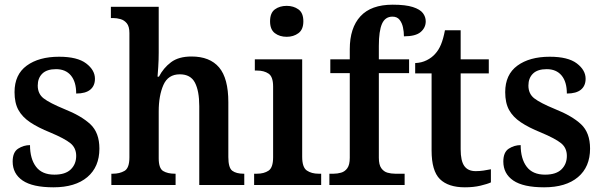

<svg xmlns="http://www.w3.org/2000/svg" viewBox="-20 -789 2570 819"><path d="M208 10Q119 10 76.5 -19Q34 -48 34 -100Q34 -140 57.5 -155Q81 -170 108 -170Q108 -112 133.5 -78Q159 -44 212 -44Q259 -44 282 -66.5Q305 -89 305 -124Q305 -158 280.5 -178Q256 -198 194 -224Q142 -245 108.5 -267.5Q75 -290 58.5 -320Q42 -350 42 -396Q42 -471 94 -509Q146 -547 232 -547Q310 -547 347.5 -518.5Q385 -490 385 -453Q385 -423 365 -406.5Q345 -390 305 -390Q305 -440 282.5 -467Q260 -494 219 -494Q180 -494 160.5 -475Q141 -456 141 -424Q141 -389 166 -369.5Q191 -350 254 -324Q327 -295 365.5 -259Q404 -223 404 -155Q404 -77 352.5 -33.5Q301 10 208 10Z M455 0V-48H461Q490 -48 511 -60Q532 -72 532 -118V-648Q532 -676 521 -689.5Q510 -703 494 -707.5Q478 -712 463 -712H453V-760H657V-564Q657 -534 655 -503Q653 -472 652 -462H658Q677 -499 709.5 -523.5Q742 -548 797 -548Q875 -548 914.5 -501.5Q954 -455 954 -353V-119Q954 -73 971 -60.5Q988 -48 1019 -48H1022V0H830V-336Q830 -401 811.5 -436.5Q793 -472 747 -472Q697 -472 677 -426.5Q657 -381 657 -314V-114Q657 -71 676 -59.5Q695 -48 726 -48H729V0Z M1203 -632Q1173 -632 1152.5 -647.5Q1132 -663 1132 -698Q1132 -734 1152.5 -749Q1173 -764 1203 -764Q1232 -764 1253 -749Q1274 -734 1274 -698Q1274 -663 1253 -647.5Q1232 -632 1203 -632ZM1064 0V-48H1076Q1106 -48 1125.5 -61Q1145 -74 1145 -118V-420Q1145 -462 1125.5 -475Q1106 -488 1077 -488H1067V-536H1269V-120Q1269 -75 1289 -61.5Q1309 -48 1339 -48H1350V0Z M1385 0V-48H1403Q1419 -48 1435 -52.5Q1451 -57 1461.5 -71.5Q1472 -86 1472 -116V-477H1389V-536H1472V-579Q1472 -670 1517.5 -719.5Q1563 -769 1655 -769Q1710 -769 1741 -759Q1772 -749 1784 -733Q1796 -717 1796 -698Q1796 -671 1774.5 -652.5Q1753 -634 1703 -634Q1703 -653 1699 -672Q1695 -691 1684.5 -704.5Q1674 -718 1654 -718Q1623 -718 1609.5 -687.5Q1596 -657 1596 -593V-536H1725V-477H1596V-116Q1596 -86 1606.5 -71.5Q1617 -57 1632.5 -52.5Q1648 -48 1666 -48H1706V0Z M1963 10Q1892 10 1856.5 -25Q1821 -60 1821 -147V-476H1751V-520Q1778 -521 1800 -532Q1822 -543 1836 -559Q1851 -575 1861 -599Q1871 -623 1878 -660H1945V-536H2065V-476H1945V-152Q1945 -103 1960.5 -81Q1976 -59 2009 -59Q2027 -59 2043 -61.5Q2059 -64 2074 -67V-11Q2059 -4 2029.5 3Q2000 10 1963 10Z M2301 10Q2212 10 2169.5 -19Q2127 -48 2127 -100Q2127 -140 2150.5 -155Q2174 -170 2201 -170Q2201 -112 2226.5 -78Q2252 -44 2305 -44Q2352 -44 2375 -66.5Q2398 -89 2398 -124Q2398 -158 2373.5 -178Q2349 -198 2287 -224Q2235 -245 2201.5 -267.5Q2168 -290 2151.5 -320Q2135 -350 2135 -396Q2135 -471 2187 -509Q2239 -547 2325 -547Q2403 -547 2440.5 -518.5Q2478 -490 2478 -453Q2478 -423 2458 -406.5Q2438 -390 2398 -390Q2398 -440 2375.5 -467Q2353 -494 2312 -494Q2273 -494 2253.5 -475Q2234 -456 2234 -424Q2234 -389 2259 -369.5Q2284 -350 2347 -324Q2420 -295 2458.5 -259Q2497 -223 2497 -155Q2497 -77 2445.5 -33.5Q2394 10 2301 10Z"/></svg>

Font: Noto Serif Hebrew SemiCondensed SemiBold
Style: Regular
Weight: 600
Width: 4
Designer: Monotype Design Team
Foundry: Monotype Imaging Inc.
Version: Version 2.004; ttfautohint (v1.8.4.7-5d5b)